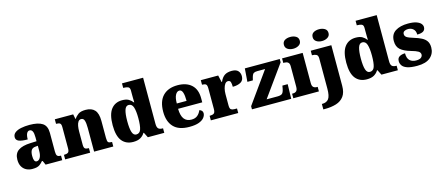

<svg xmlns="http://www.w3.org/2000/svg" viewBox="-60 -1511 5737 2485"><g transform="rotate(-15 2808.0 -268.5)"><path d="M199 10Q156 10 120 -8Q84 -26 62.5 -62.5Q41 -99 41 -155Q41 -238 96 -277Q151 -316 262 -320L343 -323V-375Q343 -431 330 -456.5Q317 -482 291 -482Q267 -482 253 -455Q239 -428 239 -375Q160 -375 121.5 -391Q83 -407 83 -445Q83 -483 113.5 -506.5Q144 -530 195.5 -540.5Q247 -551 308 -551Q423 -551 480.5 -513.5Q538 -476 538 -383V-131Q538 -91 550.5 -76Q563 -61 597 -61H601V0H378L353 -56H343Q321 -30 301.5 -15.5Q282 -1 258.5 4.5Q235 10 199 10ZM278 -71Q308 -71 326 -103.5Q344 -136 344 -191V-262L313 -259Q271 -256 255 -229.5Q239 -203 239 -152Q239 -71 278 -71Z M640 0V-61H644Q678 -61 695.5 -73Q713 -85 713 -128V-412Q713 -453 697.5 -464Q682 -475 649 -475H645V-536H891L904 -472H909Q928 -503 961 -527Q994 -551 1060 -551Q1140 -551 1181 -506Q1222 -461 1222 -360V-131Q1222 -85 1234.5 -73Q1247 -61 1281 -61H1285V0H1028V-317Q1028 -381 1017 -416Q1006 -451 974 -451Q949 -451 934.5 -430Q920 -409 914 -375Q908 -341 908 -301V-125Q908 -85 923 -73Q938 -61 971 -61H975V0Z M1552 10Q1455 10 1401.5 -56.5Q1348 -123 1348 -267Q1348 -412 1401 -480.5Q1454 -549 1549 -549Q1604 -549 1636.5 -530Q1669 -511 1690 -482H1695Q1694 -505 1693.5 -536Q1693 -567 1693 -596V-641Q1693 -680 1669.5 -689.5Q1646 -699 1613 -699H1605V-760H1888V-143Q1888 -96 1905.5 -78.5Q1923 -61 1960 -61H1968V0H1748L1713 -69H1707Q1685 -32 1648 -11Q1611 10 1552 10ZM1614 -73Q1660 -73 1676.5 -121.5Q1693 -170 1693 -270Q1693 -365 1676.5 -416.5Q1660 -468 1615 -468Q1576 -468 1560 -416.5Q1544 -365 1544 -269Q1544 -171 1560 -122Q1576 -73 1614 -73Z M2304 10Q2162 10 2093.5 -62.5Q2025 -135 2025 -266Q2025 -407 2095 -479Q2165 -551 2292 -551Q2410 -551 2477.5 -489.5Q2545 -428 2545 -309V-254H2221Q2223 -160 2256.5 -117Q2290 -74 2354 -74Q2405 -74 2435.5 -100Q2466 -126 2482 -166Q2501 -161 2513.5 -148Q2526 -135 2526 -115Q2526 -85 2504 -56Q2482 -27 2433.5 -8.5Q2385 10 2304 10ZM2354 -325Q2354 -399 2340.5 -438.5Q2327 -478 2297 -478Q2265 -478 2244 -439Q2223 -400 2223 -325Z M2592 0V-61H2597Q2631 -61 2649.5 -73.5Q2668 -86 2668 -133V-407Q2668 -451 2653 -463Q2638 -475 2605 -475H2601V-536H2834L2855 -443H2860Q2886 -502 2923 -525.5Q2960 -549 3018 -549Q3077 -549 3102.5 -520.5Q3128 -492 3128 -450Q3128 -394 3087 -370Q3046 -346 2979 -346Q2979 -387 2971.5 -410Q2964 -433 2936 -433Q2913 -433 2896.5 -410.5Q2880 -388 2871.5 -352.5Q2863 -317 2863 -278V-128Q2863 -84 2879.5 -72.5Q2896 -61 2924 -61H2959V0Z M3143 0V-42L3442 -460H3338Q3306 -460 3289 -449.5Q3272 -439 3261 -398L3251 -359H3178L3191 -536H3659V-492L3360 -76H3505Q3547 -76 3566.5 -90Q3586 -104 3596 -156L3603 -195H3674L3669 0Z M3864 -619Q3819 -619 3788.5 -639.5Q3758 -660 3758 -698Q3758 -739 3788.5 -758Q3819 -777 3864 -777Q3907 -777 3939 -758Q3971 -739 3971 -698Q3971 -660 3939 -639.5Q3907 -619 3864 -619ZM3697 0V-61H3709Q3738 -61 3755 -77Q3772 -93 3772 -135V-409Q3772 -446 3754 -460.5Q3736 -475 3709 -475H3690V-536H3966V-131Q3966 -91 3983.5 -76Q4001 -61 4029 -61H4040V0Z M4249 -619Q4204 -619 4173.5 -639.5Q4143 -660 4143 -698Q4143 -739 4173.5 -758Q4204 -777 4249 -777Q4292 -777 4324 -758Q4356 -739 4356 -698Q4356 -660 4324 -639.5Q4292 -619 4249 -619ZM4035 240V167H4042Q4098 167 4126.5 130Q4155 93 4155 -7V-410Q4155 -452 4132.5 -463.5Q4110 -475 4078 -475H4074V-536H4350V8Q4350 97 4312.5 148Q4275 199 4209 219.5Q4143 240 4058 240Z M4682 10Q4585 10 4531.5 -56.5Q4478 -123 4478 -267Q4478 -412 4531 -480.5Q4584 -549 4679 -549Q4734 -549 4766.5 -530Q4799 -511 4820 -482H4825Q4824 -505 4823.5 -536Q4823 -567 4823 -596V-641Q4823 -680 4799.5 -689.5Q4776 -699 4743 -699H4735V-760H5018V-143Q5018 -96 5035.5 -78.5Q5053 -61 5090 -61H5098V0H4878L4843 -69H4837Q4815 -32 4778 -11Q4741 10 4682 10ZM4744 -73Q4790 -73 4806.5 -121.5Q4823 -170 4823 -270Q4823 -365 4806.5 -416.5Q4790 -468 4745 -468Q4706 -468 4690 -416.5Q4674 -365 4674 -269Q4674 -171 4690 -122Q4706 -73 4744 -73Z M5357 10Q5273 10 5225.5 -6Q5178 -22 5158.5 -49.5Q5139 -77 5139 -109Q5139 -153 5170 -170.5Q5201 -188 5244 -188Q5244 -119 5276.5 -90Q5309 -61 5360 -61Q5408 -61 5427.5 -78Q5447 -95 5447 -117Q5447 -146 5418 -163Q5389 -180 5327 -197Q5236 -223 5190.5 -262.5Q5145 -302 5145 -378Q5145 -467 5209.5 -508.5Q5274 -550 5380 -550Q5449 -550 5490.5 -535.5Q5532 -521 5550.5 -499Q5569 -477 5569 -453Q5569 -417 5543 -399Q5517 -381 5460 -381Q5460 -430 5432 -455.5Q5404 -481 5363 -481Q5332 -481 5312 -469Q5292 -457 5292 -432Q5292 -404 5316.5 -387.5Q5341 -371 5411 -350Q5465 -334 5506 -313Q5547 -292 5569.5 -259.5Q5592 -227 5592 -174Q5592 -92 5533 -41Q5474 10 5357 10Z"/></g></svg>

Font: Noto Serif Devanagari Black
Style: Regular
Weight: 900
Designer: Universal Thirst, Indian Type Foundry and the Monotype Design Team
Foundry: Monotype Imaging Inc.
Version: Version 2.004; ttfautohint (v1.8.4.7-5d5b)